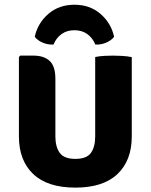

<svg xmlns="http://www.w3.org/2000/svg" viewBox="-20 -798 653 832"><path d="M551 -206.5Q551 -103 489.2 -44Q427.5 15 306.5 15Q185.5 15 123.8 -44Q62 -103 62 -206.5V-551L68 -557H125Q170.5 -557 195.2 -534Q220 -511 220 -456.5V-207Q220 -161.5 239 -135.5Q258 -109.5 306.5 -109.5Q355.5 -109.5 374 -135.5Q392.5 -161.5 392.5 -207V-551Q412.5 -555 433.5 -556Q454.5 -557 470 -557Q484 -557 508 -555.8Q532 -554.5 551 -550.5ZM474.5 -638.5Q461.5 -622 439 -612.8Q416.5 -603.5 393 -605Q381.5 -633.5 358.5 -650.2Q335.5 -667 302.5 -667Q269.5 -667 246.5 -650.2Q223.5 -633.5 212 -605Q188.5 -603.5 166 -612.8Q143.5 -622 130.5 -638.5Q143.5 -698 189.5 -737.8Q235.5 -777.5 302.5 -777.5Q369.5 -777.5 415.5 -737.8Q461.5 -698 474.5 -638.5Z"/></svg>

Font: Signika SC
Style: Bold
Weight: 700
Designer: Anna Giedryś
Foundry: Anna Giedryś
Version: Version 2.000; ttfautohint (v1.8.3) -l 8 -r 50 -G 200 -x 9 -